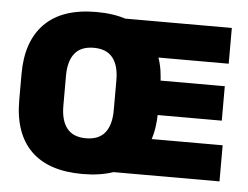

<svg xmlns="http://www.w3.org/2000/svg" viewBox="-49 -717 1029 797"><g transform="rotate(5 465.0 -318.5)"><path d="M321.5 19Q179.5 19 106.8 -53.2Q34 -125.5 34 -263.5V-373.5Q34 -509.5 106.8 -582.8Q179.5 -656 321.5 -656Q466.5 -656 539.2 -580.8Q612 -505.5 612 -373.5V-263.5Q612 -129.5 539.2 -55.2Q466.5 19 321.5 19ZM323.5 -130Q377 -130 402.8 -162.5Q428.5 -195 428.5 -256V-381Q428.5 -442 402.8 -474.5Q377 -507 323.5 -507Q270 -507 244.2 -474.5Q218.5 -442 218.5 -381V-256Q218.5 -195 244.2 -162.5Q270 -130 323.5 -130ZM421 0V-150.5H891.5V0ZM532.5 -252V-395.5H879V-252ZM421 -490V-639H887V-490Z"/></g></svg>

Font: Anek Telugu ExtraBold
Style: Regular
Weight: 800
Designer: Omkar Bhoir (Telugu), Yesha Goshar (Latin)
Foundry: Ek Type
Version: Version 1.003